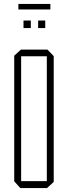

<svg xmlns="http://www.w3.org/2000/svg" viewBox="-20 -952 343 972"><path d="M87 -667V-701H220L252 -668V-667ZM83 0 52 -34V-35H217V0ZM52 -35V-670L86 -701H87V-35ZM217 0V-667H252V-31L218 0ZM173 -810V-848H209V-810ZM99 -810V-848H136V-810ZM73 -904V-932H235V-904Z"/></svg>

Font: Foldit ExtraLight
Style: Regular
Weight: 250
Version: Version 1.003